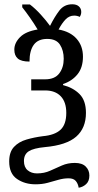

<svg xmlns="http://www.w3.org/2000/svg" viewBox="-20 -680 459 898"><path d="M348 198Q345 179 334.5 166.5Q324 154 301 154Q277 154 253 161Q229 168 203 175Q177 182 146 182Q96 182 59.5 157Q23 132 23 75Q23 31 45.5 7Q68 -17 104.5 -27.5Q141 -38 180 -43Q236 -48 263 -73Q290 -98 290 -152Q290 -203 264 -230Q238 -257 191 -257H126V-309H191Q236 -309 257 -336.5Q278 -364 278 -405Q278 -444 260.5 -471Q243 -498 201 -498Q158 -498 138 -470.5Q118 -443 118 -392Q80 -392 63.5 -406Q47 -420 47 -448Q47 -479 73.5 -506Q100 -533 156 -542Q140 -569 120 -597.5Q100 -626 84 -646V-659H120Q145 -640 170.5 -612Q196 -584 214 -559Q235 -601 257.5 -630.5Q280 -660 318 -660Q338 -660 349 -650Q360 -640 360 -624Q360 -612 353 -601Q341 -607 327 -607Q304 -607 287 -589.5Q270 -572 254 -542Q309 -532 338.5 -498.5Q368 -465 368 -415Q368 -364 342.5 -332.5Q317 -301 275 -287V-282Q322 -270 352 -240Q382 -210 382 -152Q382 -81 336.5 -41Q291 -1 190 8Q137 13 114.5 27.5Q92 42 92 73Q92 102 109.5 116.5Q127 131 153 131Q187 131 214.5 118.5Q242 106 269.5 94Q297 82 330 82Q364 82 381 99Q398 116 398 141Q398 167 383 181Q368 195 348 198Z"/></svg>

Font: Noto Serif Condensed
Style: Regular
Weight: 400
Width: 3
Designer: Monotype Design Team
Foundry: Monotype Imaging Inc.
Version: Version 2.013; ttfautohint (v1.8.4.7-5d5b)